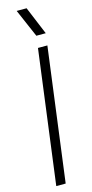

<svg xmlns="http://www.w3.org/2000/svg" viewBox="-152 -1048 521 1084"><g transform="rotate(-15 108.5 -506.5)"><path d="M87 0H32L134 -780H189ZM198 -849H143L72 -1013H130Z"/></g></svg>

Font: Tanohe Sans Light
Style: Italic
Weight: 300
Designer: Village Type and Design LLC & Cristiano Sobral
Foundry: Cooper Hewitt Smithsonian Design Museum
Version: Version 1.00;September 29, 2021;FontCreator 13.0.0.2655 64-b